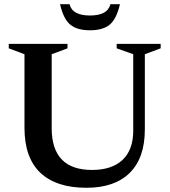

<svg xmlns="http://www.w3.org/2000/svg" viewBox="-20 -878 804 910"><path d="M611.5 -259V-621L533 -649V-670H741.5V-649L666.5 -621V-264.5Q666.5 -129.5 595 -58.8Q523.5 12 389.5 12Q246.5 12 171.2 -59.2Q96 -130.5 96 -272.5V-621L21.5 -649V-670H300V-649L225 -621V-270.5Q225 -72.5 416.5 -72.5Q510 -72.5 560.8 -120.2Q611.5 -168 611.5 -259ZM406.5 -804.5Q446.5 -804.5 471 -817Q495.5 -829.5 503.5 -858H548.5Q532 -787.5 499.8 -761Q467.5 -734.5 406.5 -734.5Q345.5 -734.5 313.2 -761Q281 -787.5 264.5 -858H309.5Q317.5 -829.5 342 -817Q366.5 -804.5 406.5 -804.5Z"/></svg>

Font: Newsreader Text SemiBold
Style: Regular
Weight: 600
Designer: Hugues Gentile
Foundry: Production Type
Version: Version 1.001